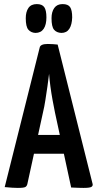

<svg xmlns="http://www.w3.org/2000/svg" viewBox="-20 -917 477 939"><path d="M67 2Q58 2 39.5 1Q21 0 3 -2L174 -684Q177 -702 214 -702Q227 -702 240 -701Q253 -700 262 -699L433 -17Q435 -8 427 -3Q419 2 388 2Q378 2 363 1.5Q348 1 328 0L249 -366Q243 -395 237 -428Q231 -461 226.5 -494.5Q222 -528 220 -556Q217 -528 212 -494.5Q207 -461 202 -428Q197 -395 190 -366L114 -18Q112 -8 105 -3Q98 2 67 2ZM113 -165V-257H343V-165ZM153 -756Q132 -757 119 -771.5Q106 -786 106 -828Q106 -859 119 -878Q132 -897 160 -897Q186 -897 196.5 -882Q207 -867 207 -832Q207 -796 193.5 -776Q180 -756 153 -756ZM280 -756Q257 -757 244.5 -771.5Q232 -786 232 -828Q232 -859 245.5 -878Q259 -897 286 -897Q313 -897 323 -882Q333 -867 333 -832Q332 -796 319 -776Q306 -756 280 -756Z"/></svg>

Font: Yanone Kaffeesatz ExtraLight SemiBold
Style: Regular
Weight: 600
Version: Version 2.003